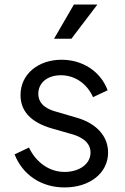

<svg xmlns="http://www.w3.org/2000/svg" viewBox="-20 -810 549 842"><path d="M293 -640 407 -790H304L217 -640ZM263 12C375 12 454 -52 454 -141C454 -213 403 -269 316 -294L227 -320C199 -328 148 -345 148 -399C148 -446 187 -480 247 -480C308 -480 361 -444 388 -384L452 -414C421 -498 341 -548 250 -548C150 -548 70 -487 70 -393C70 -326 111 -274 210 -246L287 -224C318 -216 377 -196 377 -141C377 -90 327 -56 263 -56C196 -56 138 -98 107 -163L44 -133C79 -44 160 12 263 12Z"/></svg>

Font: Plus Jakarta Sans
Style: Regular
Weight: 400
Designer: Gumpita Rahayu
Foundry: Tokotype
Version: Version 2.071;gftools[0.9.30]